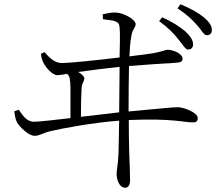

<svg xmlns="http://www.w3.org/2000/svg" viewBox="-20 -814 1040 899"><path d="M814 -631C836 -606 847 -582 861 -582C874 -582 884 -590 884 -606C884 -625 873 -643 848 -667C824 -687 789 -711 739 -733L725 -715C767 -685 794 -657 814 -631ZM901 -698C924 -674 933 -649 949 -649C963 -649 972 -659 972 -673C972 -693 960 -712 933 -734C910 -753 874 -774 825 -794L811 -775C855 -746 878 -724 901 -698ZM47 -293C50 -269 53 -254 60 -240C72 -220 114 -178 142 -178C165 -178 187 -194 217 -200C266 -212 415 -240 538 -249L535 -99C533 -43 526 -19 526 0C526 28 539 65 566 65C581 65 589 52 589 29C589 7 587 -52 585 -101C584 -138 583 -193 583 -252C790 -261 845 -240 882 -241C896 -241 906 -244 906 -261C906 -288 838 -312 813 -312C786 -312 747 -307 582 -292C582 -372 583 -453 584 -505C658 -511 765 -518 803 -520C820 -521 835 -524 835 -538C835 -565 787 -581 766 -581C753 -581 740 -572 693 -564L586 -550C588 -586 589 -616 596 -651C602 -681 615 -684 615 -701C615 -722 562 -753 525 -755C505 -757 484 -752 461 -747L462 -724C516 -717 538 -717 540 -686C543 -658 541 -598 540 -545C434 -532 308 -519 269 -519C234 -519 210 -546 188 -570L172 -562C173 -546 178 -530 183 -521C194 -498 225 -462 248 -462C258 -462 276 -465 294 -468C307 -458 309 -443 310 -401V-261C232 -252 164 -244 139 -244C105 -244 86 -274 68 -300ZM540 -501 538 -288 359 -267C359 -324 360 -364 362 -401C363 -425 375 -434 375 -447C375 -456 361 -469 346 -477C402 -485 484 -495 540 -501Z"/></svg>

Font: Noto Serif SC Light
Style: Regular
Weight: 300
Designer: Ryoko NISHIZUKA 西塚涼子 (kana & ideographs); Frank Grießhammer (Latin, Greek & Cyrillic); Wenlong ZHANG 张文龙 (bopomofo); San
Foundry: Adobe
Version: Version 2.001;hotconv 1.1.0;makeotfexe 2.6.0